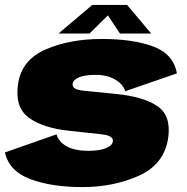

<svg xmlns="http://www.w3.org/2000/svg" viewBox="-23 -756 761 781"><path d="M312.5 5Q438.5 5 541.5 -41Q644.5 -87 661 -194Q674.5 -286 616.2 -325Q558 -364 442 -374.5Q365.5 -382.5 317.2 -387Q269 -391.5 272.5 -415Q275 -432 299 -441.8Q323 -451.5 366 -451.5Q413.5 -451.5 445.8 -432.2Q478 -413 486.5 -385L696.5 -457.5Q683 -535.5 601.2 -566.5Q519.5 -597.5 390.5 -597.5Q261 -597.5 163 -555Q65 -512.5 50.5 -415Q36.5 -320.5 93.2 -278Q150 -235.5 258.5 -224Q339 -215 389.5 -209.8Q440 -204.5 436 -180.5Q433 -163 406.8 -152.8Q380.5 -142.5 337 -142.5Q281 -142.5 248 -161Q215 -179.5 207 -209.5L-3 -136Q14 -60 100.2 -27.5Q186.5 5 312.5 5ZM215 -619.5H341L416 -693.5L465 -619.5H592L494 -736H352.5Z"/></svg>

Font: Anybody UltraCondensed Thin Black
Style: Italic
Weight: 900
Italic angle: -10°
Version: Version 1.111